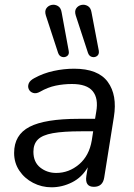

<svg xmlns="http://www.w3.org/2000/svg" viewBox="-20 -787 570 816"><path d="M199 9Q157 9 120.5 -10Q84 -29 62 -62Q40 -95 40 -137Q40 -214 105.5 -248Q171 -282 315 -282H384L389 -312Q399 -369 374 -399.5Q349 -430 286 -430Q250 -430 216.5 -423Q183 -416 150 -397Q134 -388 121 -392Q108 -396 102.5 -407.5Q97 -419 102 -432Q107 -445 126 -455Q164 -476 208 -485.5Q252 -495 295 -495Q397 -495 438 -439Q479 -383 464 -290L423 -33Q417 7 379 7Q340 7 347 -39L353 -76Q328 -33 286 -12Q244 9 199 9ZM219 -52Q273 -52 316 -88.5Q359 -125 370 -190L376 -229H326Q249 -229 204.5 -221Q160 -213 141 -194Q122 -175 122 -142Q122 -98 151 -75Q180 -52 219 -52ZM354 -562 302 -721Q296 -740 304 -751.5Q312 -763 326 -766Q340 -769 353 -761.5Q366 -754 369 -734L400 -571Q402 -556 392.5 -549Q383 -542 371 -545Q359 -548 354 -562ZM227 -562 175 -721Q169 -740 177 -751.5Q185 -763 199 -766Q213 -769 226 -761.5Q239 -754 242 -734L272 -571Q275 -556 265.5 -549Q256 -542 244 -545Q232 -548 227 -562Z"/></svg>

Font: Nunito
Style: Italic
Weight: 400
Italic angle: -9°
Designer: Vernon Adams
Foundry: Vernon Adams
Version: Version 3.601; ttfautohint (v1.8.2.53-6de2)